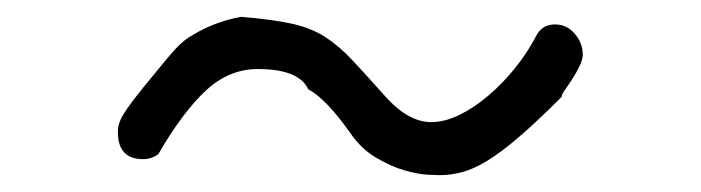

<svg xmlns="http://www.w3.org/2000/svg" viewBox="-20 -390 833 228"><path d="M672 -325Q672 -319 668 -311Q664 -303 659.5 -296Q655 -289 651 -283.5Q647 -278 647 -275Q618 -246 596.5 -227.5Q575 -209 558.5 -199Q542 -189 528.5 -185.5Q515 -182 502 -182Q500 -182 488.5 -182.5Q477 -183 461 -187.5Q445 -192 427 -202.5Q409 -213 396 -232Q367 -273 346 -284Q335 -308 286 -308Q252 -308 224.5 -282.5Q197 -257 168 -207Q160 -201 150 -201Q120 -201 120 -233Q120 -237 120.5 -240Q121 -243 123.5 -248.5Q126 -254 132 -262.5Q138 -271 150 -286Q168 -308 178 -320Q188 -332 194 -337.5Q200 -343 204 -345.5Q208 -348 215 -352Q239 -365 266 -370Q303 -367 326 -362Q349 -357 365.5 -346.5Q382 -336 398 -319Q414 -302 438 -275Q465 -245 492 -245Q508 -245 525.5 -253.5Q543 -262 560 -276.5Q577 -291 591.5 -309Q606 -327 616 -346Q623 -361 639 -361Q653 -361 662.5 -350Q672 -339 672 -325Z"/></svg>

Font: Gaegu
Style: Regular
Weight: 400
Designer: JIKJI
Foundry: JIKJI
Version: Version 1.00